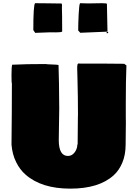

<svg xmlns="http://www.w3.org/2000/svg" viewBox="-20 -1131 829 1182"><path d="M754.9 -378.4 753.4 -241.2Q753.4 -178.2 733.2 -129.9Q712.9 -81.5 679.7 -51.8Q589.4 30.3 412.6 30.3Q235.8 30.3 137.7 -55.7Q103 -85.4 79.3 -133.1Q55.7 -180.7 50.8 -240.7Q53.2 -444.8 53.2 -618.2Q50.8 -618.2 50.8 -669.4Q50.8 -720.7 55.2 -732.9H65.4Q137.2 -736.8 261.2 -736.8Q270 -734.9 293.2 -734.4Q316.4 -733.9 325.2 -732.9L340.3 -731Q343.8 -634.3 344.7 -464.8L341.8 -268.6Q341.8 -170.9 398.4 -170.9Q422.4 -170.9 438.7 -191.9Q455.1 -212.9 456.1 -239.3L458 -244.1L459.5 -408.7L460 -423.3Q460 -536.6 457 -642.1L456.1 -677.7Q455.1 -699.2 455.1 -716.3Q455.1 -733.4 460.4 -739.7Q648.9 -739.7 744.6 -738.3Q748 -734.9 753.4 -731.9H752.9L758.3 -728.5Q754.4 -636.2 754.4 -491.2V-407.2ZM523.9 -1109.9 606.9 -1111.3Q636.7 -1111.3 638.2 -1107.4Q640.6 -1033.2 641.6 -940.4Q640.1 -937.5 640.1 -935.5L636.7 -936L474.1 -929.2L461.4 -943.4Q461.4 -984.9 464.4 -1045.2Q467.3 -1105.5 473.1 -1111.3Q500 -1109.9 523.9 -1109.9ZM461.4 -942.9V-943.4ZM639.6 -935.1 646.5 -934.6Q646.5 -926.3 639.6 -926.3Q636.7 -926.3 634.8 -928.2ZM361.3 -1076.2 362.3 -1028.3V-1013.2Q362.3 -960 362.8 -937Q357.9 -931.6 323.2 -931.6L313 -932.1H288.1L196.8 -928.7L185.1 -945.8Q185.1 -1099.1 195.8 -1111.3Q213.4 -1110.8 270.3 -1110.6Q327.1 -1110.4 358.4 -1109.4Q361.8 -1108.4 361.8 -1097.2L361.3 -1091.8Z"/></svg>

Font: Bowlby One
Style: Regular
Weight: 400
Designer: vernon adams
Foundry: vernon adams
Version: Version 1.001